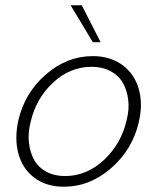

<svg xmlns="http://www.w3.org/2000/svg" viewBox="-20 -710 603 737"><path d="M336.4 -547.9 251 -689.9H293.9L366.2 -547.9ZM225.1 6.8Q158.7 6.8 112.8 -27.1Q66.9 -61 50.8 -119.6Q34.7 -178.2 50.8 -249.5Q75.2 -353.5 156 -424.1Q236.8 -494.6 335.9 -494.6Q402.8 -494.6 449.2 -460.9Q495.6 -427.2 512.5 -369.1Q529.3 -311 512.7 -240.7Q488.3 -135.7 406.5 -64.5Q324.7 6.8 225.1 6.8ZM229.5 -34.2Q312.5 -34.2 378.9 -95.9Q445.3 -157.7 466.3 -249.5Q477.1 -292 471.9 -329.3Q466.8 -366.7 450.2 -394.3Q433.6 -421.9 402.8 -437.7Q372.1 -453.6 331.5 -453.6Q249 -453.6 183.6 -392.8Q118.2 -332 97.2 -240.7Q86.4 -197.3 91.3 -159.7Q96.2 -122.1 112.3 -94.2Q128.4 -66.4 158.9 -50.3Q189.5 -34.2 229.5 -34.2Z"/></svg>

Font: HK Grotesk Light Legacy Italic
Style: Regular
Weight: 300
Italic angle: -13°
Designer: Alfredo Marco Pradil
Foundry: Hanken Design Co.
Version: Version 2.022;PS 002.022;hotconv 1.0.88;makeotf.lib2.5.64775